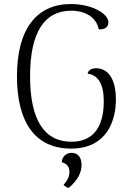

<svg xmlns="http://www.w3.org/2000/svg" viewBox="-20 -723 654 951"><path d="M332 13C508 13 554 -124 554 -229C554 -347 505 -385 456 -385C434 -385 417 -376 414 -358C465 -352 494 -308 494 -221C494 -145 475 -21 334 -21C198 -21 129 -131 129 -345C129 -560 198 -670 333 -670C404 -670 458 -636 469 -578C499 -574 517 -591 517 -612C517 -657 433 -703 331 -703C161 -703 64 -579 64 -345C64 -112 158 13 332 13ZM320 208C370 166 384 126 384 94C384 46 356 34 334 34C302 34 286 61 286 80C304 86 324 96 324 129C324 151 315 170 295 192C301 199 308 205 320 208Z"/></svg>

Font: Arima Koshi Light
Style: Regular
Weight: 300
Designer: Joana Correia and Natanael Gama
Foundry: NDISCOVER
Version: Version 1.019;PS 001.019;hotconv 1.0.88;makeotf.lib2.5.64775